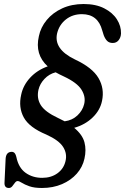

<svg xmlns="http://www.w3.org/2000/svg" viewBox="-20 -735 623 956"><path d="M189 201Q150.5 201 126.5 192.5Q102.5 184 88.8 175.2Q75 166.5 68 166.5Q60.5 166.5 54.2 175.2Q48 184 41 192.5Q34 201 24.5 201Q0.5 201 2.5 173L8 55.5Q10 25 32.5 21.5Q43.5 19.5 50.5 25Q57.5 30.5 61.5 47Q72.5 100.5 107.5 125.5Q142.5 150.5 190 150.5Q234.5 150.5 265.8 128Q297 105.5 306 68Q315.5 30.5 294.5 -3Q273.5 -36.5 210.5 -65Q126 -100 98.5 -150Q71 -200 85.5 -263.5Q95 -310 130 -348Q165 -386 217.5 -404.5Q152.5 -464 173.5 -554.5Q182.5 -599 212.8 -635.5Q243 -672 290 -693.5Q337 -715 396.5 -715Q457 -715 499 -693.5Q541 -672 562.2 -638.5Q583.5 -605 582.5 -568.5Q582 -549.5 571 -535.2Q560 -521 541.5 -521Q524 -521 513.8 -531Q503.5 -541 496.5 -559.5L489 -583.5Q467.5 -664.5 388 -664.5Q341.5 -664.5 308.2 -638.2Q275 -612 264.5 -569.5Q246 -490.5 353 -439Q440 -398.5 470.5 -346.2Q501 -294 488 -232.5Q478.5 -186 441.2 -150Q404 -114 349.5 -98.5Q390.5 -64.5 400.5 -26.5Q410.5 11.5 400.5 55Q391.5 96.5 362.5 129.5Q333.5 162.5 288.8 181.8Q244 201 189 201ZM268 -148Q286 -139.5 302 -131Q340 -136 365.8 -160.5Q391.5 -185 399 -216.5Q408 -252.5 386 -288Q364 -323.5 297.5 -354.5Q275.5 -364.5 257 -375Q224.5 -366.5 201.5 -342.2Q178.5 -318 171.5 -288Q162 -245.5 183 -211.8Q204 -178 268 -148Z"/></svg>

Font: Fraunces 72pt SuperSoft
Style: Italic
Weight: 400
Italic angle: -16°
Version: Version 1.000;[b76b70a41]